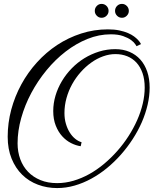

<svg xmlns="http://www.w3.org/2000/svg" viewBox="-20 -852 808 986"><path d="M681.2 -614.7Q680.7 -615.7 674.3 -625.5Q668 -635.3 652.8 -646.5Q637.7 -657.7 612.3 -666.7Q586.9 -675.8 548.8 -675.8Q488.3 -675.8 429.4 -652.1Q370.6 -628.4 317.4 -587.4Q264.2 -546.4 219 -491.5Q173.8 -436.5 140.6 -374.3Q107.4 -312 88.9 -245.8Q70.3 -179.7 70.3 -116.2Q70.3 -71.8 84.2 -34.2Q98.1 3.4 124.3 30.5Q150.4 57.6 188 73Q225.6 88.4 273.4 88.4Q315.4 88.4 357.2 76.2Q398.9 64 438.5 42Q478 20 514.4 -10.5Q550.8 -41 582.5 -76.9Q614.3 -112.8 640.1 -153.1Q666 -193.4 684.6 -235.4Q703.1 -277.3 713.1 -319.8Q723.1 -362.3 723.1 -402.3Q723.1 -444.3 711.9 -476.6Q700.7 -508.8 680.7 -530.5Q660.6 -552.2 633.1 -563.2Q605.5 -574.2 572.8 -574.2Q541 -574.2 509.3 -562.7Q477.5 -551.3 448.5 -530.5Q419.4 -509.8 394.3 -481.4Q369.1 -453.1 350.6 -419.7Q332 -386.2 321.5 -348.4Q311 -310.5 311 -271.5Q311 -241.7 318.4 -216.6Q325.7 -191.4 337.9 -171.9Q350.1 -152.3 366 -139.4Q381.8 -126.5 398.9 -121.6L394.5 -101.1Q370.1 -104.5 345 -117.2Q319.8 -129.9 299.6 -152.1Q279.3 -174.3 266.4 -206.8Q253.4 -239.3 253.4 -281.7Q253.4 -321.8 265.1 -361.1Q276.9 -400.4 298.1 -435.8Q319.3 -471.2 348.6 -501.2Q377.9 -531.2 413.3 -553Q448.7 -574.7 489 -587.2Q529.3 -599.6 571.8 -599.6Q612.3 -599.6 645 -585.7Q677.7 -571.8 700.7 -546.1Q723.6 -520.5 736.1 -483.9Q748.5 -447.3 748.5 -401.9Q748.5 -358.9 738 -313.7Q727.5 -268.6 708.3 -224.4Q689 -180.2 661.6 -137.9Q634.3 -95.7 601.1 -58.1Q567.9 -20.5 529.5 11Q491.2 42.5 449.2 65.4Q407.2 88.4 362.8 101.1Q318.4 113.8 273.4 113.8Q221.2 113.8 174.8 96.4Q128.4 79.1 94 45.4Q59.6 11.7 39.6 -37.4Q19.5 -86.4 19.5 -149.9Q19.5 -220.7 37.8 -289.1Q56.2 -357.4 89.6 -418.7Q123 -480 169.9 -531.7Q216.8 -583.5 273.9 -621.1Q331.1 -658.7 397 -679.9Q462.9 -701.2 534.2 -701.2Q567.4 -701.2 592.8 -695.8Q618.2 -690.4 637 -682.4Q655.8 -674.3 668.5 -664.8Q681.2 -655.3 689 -646.7Q696.8 -638.2 700.2 -632.3Q703.6 -626.5 704.1 -625.5ZM641.6 -795.9Q641.6 -781.7 631.1 -771.2Q620.6 -760.7 606.4 -760.7Q591.3 -760.7 581.1 -771.2Q570.8 -781.7 570.8 -795.9Q570.8 -811 581.1 -821.5Q591.3 -832 606.4 -832Q620.6 -832 631.1 -821.5Q641.6 -811 641.6 -795.9ZM537.6 -795.9Q537.6 -781.7 527.1 -771.2Q516.6 -760.7 501.5 -760.7Q487.3 -760.7 477.1 -771.2Q466.8 -781.7 466.8 -795.9Q466.8 -811 477.1 -821.5Q487.3 -832 501.5 -832Q516.6 -832 527.1 -821.5Q537.6 -811 537.6 -795.9Z"/></svg>

Font: Parisienne
Style: Regular
Weight: 400
Designer: Astigmatic (AOETI)
Foundry: Astigmatic (AOETI)
Version: Version 1.000